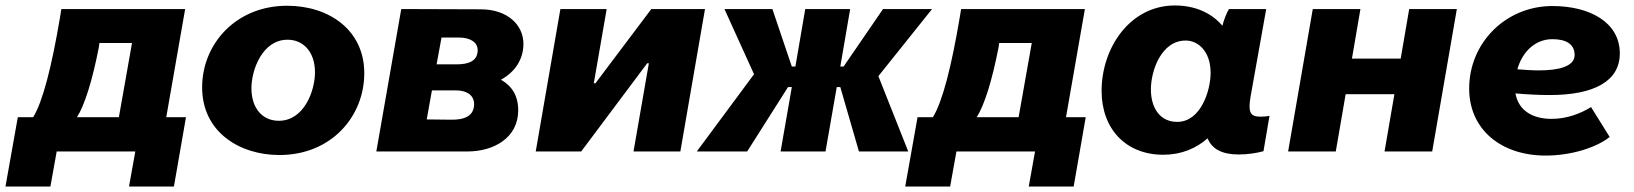

<svg xmlns="http://www.w3.org/2000/svg" viewBox="-79 -553 5965 701"><path d="M-59 128H105L128 0H415L392 128H556L600 -125H528L597 -520H145L140 -489C110 -311 77 -181 42 -125H-14ZM202 -125C230 -169 258 -258 282 -381L284 -396H403L355 -125Z M941 13C1130 13 1251 -127 1251 -286C1251 -442 1124 -532 969 -532C783 -532 659 -393 659 -234C659 -70 797 13 941 13ZM939 -112C878 -112 839 -159 839 -231C839 -298 879 -408 971 -408C1028 -408 1071 -364 1071 -289C1071 -221 1031 -112 939 -112Z M1295 0H1628C1724 0 1813 -50 1813 -150C1813 -204 1790 -239 1750 -262C1803 -291 1832 -338 1832 -393C1832 -462 1774 -519 1676 -519L1386 -520ZM1479 -117 1498 -223H1586C1628 -223 1652 -203 1652 -173C1652 -129 1616 -115 1567 -116ZM1515 -318 1533 -416H1596C1639 -416 1665 -398 1665 -370C1665 -332 1635 -318 1588 -318Z M1877 0H2043L2284 -322H2290L2234 0H2405L2495 -520H2299L2095 -249H2089L2136 -520H1967Z M2465 0H2649L2798 -235H2812L2771 0H2935L2976 -235H2989L3057 0H3237L3128 -275L3324 -520H3145L3001 -310H2989L3025 -520H2861L2825 -310H2812L2741 -520H2566L2674 -282Z M3226 128H3390L3413 0H3700L3677 128H3841L3885 -125H3813L3882 -520H3430L3425 -489C3395 -311 3362 -181 3327 -125H3271ZM3487 -125C3515 -169 3543 -258 3567 -381L3569 -396H3688L3640 -125Z M4444 11C4476 11 4509 6 4534 -1L4556 -130C4546 -128 4535 -127 4523 -127C4483 -127 4478 -146 4487 -201L4544 -520H4408C4399 -505 4390 -482 4384 -459C4345 -505 4286 -533 4210 -533C4048 -533 3943 -380 3943 -221C3943 -82 4032 12 4168 12C4234 12 4288 -11 4330 -48C4346 -9 4382 11 4444 11ZM4250 -405C4295 -405 4341 -366 4341 -287C4341 -222 4305 -108 4219 -108C4159 -108 4123 -155 4123 -227C4123 -295 4161 -405 4250 -405Z M5066 -520 5035 -339H4857L4888 -520H4714L4624 0H4798L4834 -209H5012L4976 0H5150L5240 -520Z M5564 15C5659 15 5751 -15 5798 -53L5730 -162C5691 -138 5641 -119 5586 -119C5517 -119 5465 -149 5454 -212C5499 -208 5541 -206 5579 -206C5742 -206 5835 -257 5835 -358C5835 -473 5723 -531 5589 -531C5418 -531 5285 -396 5285 -230C5285 -78 5404 15 5564 15ZM5461 -300C5479 -364 5526 -410 5589 -410C5637 -410 5670 -393 5670 -352C5670 -310 5611 -296 5540 -296C5514 -296 5487 -298 5461 -300Z"/></svg>

Font: Fixel Display 20240404 ExBold
Style: Italic
Weight: 800
Italic angle: -10°
Designer: AlfaBravo + MacPaw
Foundry: Kyrylo Tkachov, Marchela Mozhyna, Serhii Makarenko, Maria Weinstein, Zakhar Kryvoshyya
Version: Version 1.211;Glyphs 3.2 (3225)